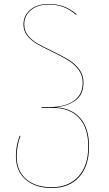

<svg xmlns="http://www.w3.org/2000/svg" viewBox="-20 -753 547 966"><path d="M428 -16Q428 83 378 138Q328 193 240 193Q158 193 109 150.5Q60 108 60 33Q60 4 64.5 -19.5Q69 -43 79 -70L83 -69Q64 -19 64 33Q64 107 111.5 148Q159 189 240 189Q325 189 374.5 135Q424 81 424 -16Q424 -110 377.5 -160Q331 -210 249 -210H189L190 -214H226Q305 -214 350.5 -245Q396 -276 396 -337Q396 -375 374.5 -403Q353 -431 323 -449.5Q293 -468 241 -493Q193 -516 165 -532.5Q137 -549 117.5 -573Q98 -597 98 -630Q98 -675 132.5 -704Q167 -733 226 -733Q267 -733 300.5 -720.5Q334 -708 365 -682L363 -678Q332 -705 299 -717.5Q266 -730 226 -730Q169 -730 135.5 -702Q102 -674 102 -630Q102 -598 121 -574.5Q140 -551 167.5 -535Q195 -519 243 -496Q295 -471 326 -452Q357 -433 378.5 -404.5Q400 -376 400 -337Q400 -279 362 -249.5Q324 -220 262 -213Q340 -209 384 -158.5Q428 -108 428 -16Z"/></svg>

Font: FiraGO Four
Style: Regular
Weight: 100
Designer: bBox Type
Foundry: bBox Type GmbH
Version: Version 1.001